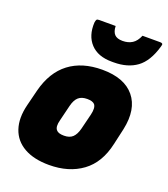

<svg xmlns="http://www.w3.org/2000/svg" viewBox="-149 -914 903 1035"><g transform="rotate(20 302.5 -396.5)"><path d="M349 -564Q476 -564 533.5 -494Q591 -424 565 -302L544 -209Q519 -95 442.5 -39Q366 17 253 17Q166 17 109.5 -15Q53 -47 33 -106.5Q13 -166 33 -246L56 -338Q85 -451 159.5 -507.5Q234 -564 349 -564ZM326 -388Q294 -388 276 -372Q258 -356 249 -320L227 -230Q216 -189 231 -173Q242 -159 275 -159Q307 -159 324.5 -175.5Q342 -192 351 -227L373 -316Q383 -358 369 -375Q357 -388 326 -388ZM397 -747Q429 -747 452 -761.5Q475 -776 489 -810H591Q600 -810 603.5 -806Q607 -802 602 -788Q576 -698 524 -660Q472 -622 392 -622H381Q301 -622 259 -667Q217 -712 221 -788Q223 -802 226.5 -806Q230 -810 241 -810H335Q336 -778 350.5 -762.5Q365 -747 397 -747Z"/></g></svg>

Font: Recursive Mn Lnr St Blk
Style: Italic
Weight: 900
Italic angle: -15°
Monospace: yes
Version: Version 1.079;hotconv 1.0.112;makeotfexe 2.5.65598; ttfautoh